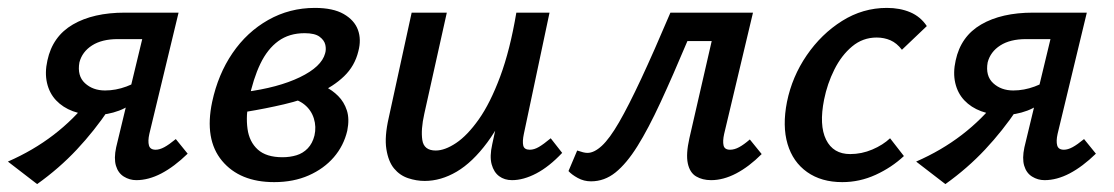

<svg xmlns="http://www.w3.org/2000/svg" viewBox="-28 -450 2820 486"><path d="M317 6Q300 6 285.5 -3Q271 -12 265.5 -30.5Q260 -49 266 -77L332 -351H270Q230 -351 205 -335Q180 -319 173 -292Q167 -258 187 -239.5Q207 -221 238 -221Q265 -221 292 -231Q319 -241 341 -258L329 -208Q303 -181 273.5 -170Q244 -159 214 -159Q182 -159 156.5 -168.5Q131 -178 114 -196Q97 -214 91 -240Q85 -266 92 -297Q105 -358 156.5 -388Q208 -418 288 -418H424L350 -111Q346 -93 349 -82Q352 -71 366 -71Q376 -71 388 -77.5Q400 -84 417 -98L447 -61Q413 -28 380.5 -11Q348 6 317 6ZM66 16 -8 -41Q56 -69 107.5 -108.5Q159 -148 198 -198L248 -174Q211 -119 166.5 -71.5Q122 -24 66 16Z M666 11Q579 11 534 -43Q489 -97 509 -192Q524 -262 560.5 -315.5Q597 -369 651 -399.5Q705 -430 769 -430Q815 -430 842 -414.5Q869 -399 878 -374.5Q887 -350 879 -320Q870 -283 843 -257Q816 -231 777 -214Q738 -197 691 -186Q644 -175 595 -167L591 -217Q676 -228 731 -254.5Q786 -281 795 -315Q798 -325 795.5 -336.5Q793 -348 781 -357Q769 -366 743 -366Q704 -366 676.5 -346Q649 -326 631 -288.5Q613 -251 602 -198Q594 -157 598.5 -124Q603 -91 624.5 -71.5Q646 -52 687 -52Q706 -52 722.5 -57Q739 -62 751 -74.5Q763 -87 768 -107Q773 -129 766.5 -150Q760 -171 743 -185Q726 -199 699 -203L763 -243Q777 -239 795 -230.5Q813 -222 828 -207Q843 -192 850 -170.5Q857 -149 851 -119Q842 -81 817 -52Q792 -23 753.5 -6Q715 11 666 11Z M1047 8Q1026 8 1005 1Q984 -6 969.5 -23.5Q955 -41 950 -72.5Q945 -104 956 -152L1014 -418H1103L1046 -162Q1037 -122 1041 -95.5Q1045 -69 1075 -69Q1098 -69 1126.5 -88Q1155 -107 1184 -148Q1213 -189 1238 -256Q1263 -323 1279 -418H1330Q1307 -303 1275 -221.5Q1243 -140 1205.5 -89.5Q1168 -39 1128 -15.5Q1088 8 1047 8ZM1268 6Q1249 6 1235.5 -4Q1222 -14 1216.5 -34Q1211 -54 1218 -85L1290 -418H1363L1298 -111Q1294 -92 1296.5 -81.5Q1299 -71 1313 -71Q1324 -71 1336 -78Q1348 -85 1366 -100L1395 -63Q1362 -28 1329.5 -11Q1297 6 1268 6Z M1468 9Q1450 9 1434.5 0.5Q1419 -8 1411 -17L1433 -69Q1442 -66 1448 -64.5Q1454 -63 1459 -63Q1476 -63 1495.5 -81Q1515 -99 1539 -140.5Q1563 -182 1595 -250.5Q1627 -319 1669 -418H1826L1811 -346H1712Q1675 -258 1644 -191Q1613 -124 1585.5 -80Q1558 -36 1530 -13.5Q1502 9 1468 9ZM1772 6Q1750 6 1734 -3.5Q1718 -13 1713 -36.5Q1708 -60 1717 -100L1790 -418H1878L1805 -111Q1801 -93 1803.5 -82Q1806 -71 1820 -71Q1831 -71 1843 -77.5Q1855 -84 1870 -97L1900 -60Q1868 -28 1835.5 -11Q1803 6 1772 6Z M2104 11Q2051 11 2015 -14.5Q1979 -40 1965.5 -85.5Q1952 -131 1964 -192Q1977 -256 2014 -310Q2051 -364 2103.5 -397Q2156 -430 2217 -430Q2250 -430 2276 -419Q2302 -408 2318 -384L2255 -324Q2242 -341 2226 -348Q2210 -355 2191 -355Q2156 -355 2129 -332.5Q2102 -310 2084 -274Q2066 -238 2058 -198Q2045 -133 2063 -96.5Q2081 -60 2124 -60Q2153 -60 2180 -71.5Q2207 -83 2225 -100L2260 -55Q2229 -26 2188.5 -7.5Q2148 11 2104 11Z M2616 6Q2599 6 2584.5 -3Q2570 -12 2564.5 -30.5Q2559 -49 2565 -77L2631 -351H2569Q2529 -351 2504 -335Q2479 -319 2472 -292Q2466 -258 2486 -239.5Q2506 -221 2537 -221Q2564 -221 2591 -231Q2618 -241 2640 -258L2628 -208Q2602 -181 2572.5 -170Q2543 -159 2513 -159Q2481 -159 2455.5 -168.5Q2430 -178 2413 -196Q2396 -214 2390 -240Q2384 -266 2391 -297Q2404 -358 2455.5 -388Q2507 -418 2587 -418H2723L2649 -111Q2645 -93 2648 -82Q2651 -71 2665 -71Q2675 -71 2687 -77.5Q2699 -84 2716 -98L2746 -61Q2712 -28 2679.5 -11Q2647 6 2616 6ZM2365 16 2291 -41Q2355 -69 2406.5 -108.5Q2458 -148 2497 -198L2547 -174Q2510 -119 2465.5 -71.5Q2421 -24 2365 16Z"/></svg>

Font: Ysabeau Infant SemiBold
Style: Italic
Weight: 600
Italic angle: -12°
Designer: Christian Thalmann (Catharsis Fonts)
Version: Version 2.002; featfreeze: ss01,ss02,lnum